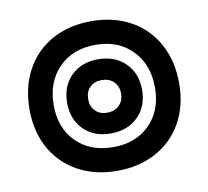

<svg xmlns="http://www.w3.org/2000/svg" viewBox="-68 -636 780 719"><g transform="rotate(-10 322.5 -276.5)"><path d="M38 -275Q38 -360 73.5 -425Q109 -490 173.5 -525.5Q238 -561 323 -561Q407 -561 471.5 -525.5Q536 -490 571.5 -425Q607 -360 607 -275Q607 -191 571.5 -127Q536 -63 471.5 -27.5Q407 8 323 8Q238 8 173.5 -27.5Q109 -63 73.5 -127Q38 -191 38 -275ZM515 -275Q515 -363 462 -417Q409 -471 323 -471Q236 -471 183 -417Q130 -363 130 -275Q130 -188 183 -135Q236 -82 323 -82Q409 -82 462 -135Q515 -188 515 -275ZM181 -275Q181 -338 220 -377Q259 -416 323 -416Q387 -416 426.5 -377Q466 -338 466 -275Q466 -212 426.5 -173Q387 -134 323 -134Q259 -134 220 -173Q181 -212 181 -275ZM386 -275Q386 -303 368.5 -320Q351 -337 323 -337Q295 -337 278 -320Q261 -303 261 -275Q261 -247 278 -230Q295 -213 323 -213Q351 -213 368.5 -230Q386 -247 386 -275Z"/></g></svg>

Font: Bai Jamjuree
Style: Bold
Weight: 700
Designer: Katatrad Aksorn Co.,Ltd.
Foundry: Cadson Demak Co.,Ltd.
Version: Version 1.000; ttfautohint (v1.6)